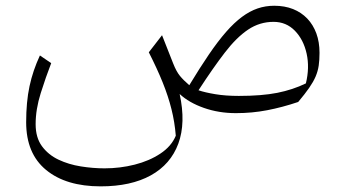

<svg xmlns="http://www.w3.org/2000/svg" viewBox="-20 -392 1225 681"><path d="M816.9 9.3Q874 9.3 927.5 -1Q981 -11.2 1037.6 -30.3Q1061.5 -58.6 1076.4 -80.1Q1091.3 -101.6 1099.4 -120.4Q1107.4 -139.2 1110.4 -159.2Q1113.3 -179.2 1113.3 -204.6Q1113.3 -242.7 1102.1 -273.4Q1090.8 -304.2 1069.8 -326.2Q1048.8 -348.1 1019.3 -359.9Q989.7 -371.6 952.6 -371.6Q921.9 -371.6 893.8 -362.1Q865.7 -352.5 838.1 -332Q810.5 -311.5 781.7 -278.6Q752.9 -245.6 720.9 -198.7Q689 -151.9 651.4 -89.8Q630.9 -107.4 618.2 -122.8Q605.5 -138.2 594.2 -167L554.7 -267.1L507.8 -206.5Q537.1 -148.9 556.9 -99.9Q576.7 -50.8 588.1 -5.1Q599.6 40.5 603.5 89.4Q587.9 127 548.8 152.8Q509.8 178.7 457.8 191.9Q405.8 205.1 350.6 205.1Q309.6 205.1 266.6 198.2Q223.6 191.4 187.5 174.3Q151.4 157.2 128.9 126.7Q106.4 96.2 106.4 48.3Q106.4 -4.4 124.5 -61.8Q142.6 -119.1 161.6 -168L121.6 -195.3Q96.7 -142.1 84.7 -86.2Q72.8 -30.3 72.8 41.5Q72.8 152.8 143.6 210.9Q214.4 269 336.9 269Q444.3 269 514.9 230Q585.4 190.9 612.5 117.4Q639.6 43.9 617.2 -58.6Q650.4 -27.8 703.1 -9.3Q755.9 9.3 816.9 9.3ZM1064.9 -96.2Q1018.6 -73.7 963.4 -62.7Q908.2 -51.8 827.1 -51.8Q780.3 -51.8 743.7 -57.9Q707 -64 684.1 -71.8Q735.8 -151.4 777.3 -205.3Q818.8 -259.3 859.9 -286.9Q900.9 -314.5 950.2 -314.5Q995.1 -314.5 1025.9 -283Q1056.6 -251.5 1067.6 -201.7Q1078.6 -151.9 1064.9 -96.2Z"/></svg>

Font: Pinar-VF
Style: Regular
Weight: 300
Designer: Amin Abedi
Version: Version 3.0